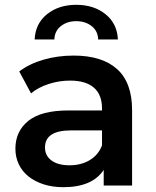

<svg xmlns="http://www.w3.org/2000/svg" viewBox="-20 -771 647 798"><path d="M529 -313V0H411V-65Q364 7 243 7Q198 7 161 -5Q124 -17 98 -38Q72 -59 58 -88.5Q44 -118 44 -153Q44 -225 97.5 -268.5Q151 -312 266 -312H404V-320Q404 -377 370.5 -406.5Q337 -436 271 -436Q226 -436 182.5 -422Q139 -408 109 -383L60 -474Q102 -506 161 -523Q220 -540 286 -540Q404 -540 466.5 -484Q529 -428 529 -313ZM404 -167V-229H275Q167 -229 167 -158Q167 -124 194 -104Q221 -84 269 -84Q317 -84 353 -105.5Q389 -127 404 -167ZM297 -751Q370 -751 418.5 -712Q467 -673 470 -607H388Q387 -642 361 -662.5Q335 -683 297 -683Q259 -683 233 -662.5Q207 -642 206 -607H124Q127 -673 175.5 -712Q224 -751 297 -751Z"/></svg>

Font: CMG Sans SemiBold
Style: Regular
Weight: 600
Designer: Julieta Ulanovsky
Foundry: Julieta Ulanovsky
Version: Version 7.200